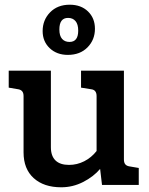

<svg xmlns="http://www.w3.org/2000/svg" viewBox="-20 -785 632 815"><path d="M569 -72V0H413L405 -68Q377 -35 333 -12.5Q289 10 240 10Q166 10 123 -29Q80 -68 80 -138V-377Q80 -390 74.5 -397Q69 -404 58 -406L17 -413V-485H196V-160Q196 -123 215.5 -104Q235 -85 273 -85Q307 -85 337.5 -100.5Q368 -116 390 -144V-377Q390 -403 368 -406L324 -413V-485H506V-108Q506 -95 511.5 -88Q517 -81 528 -79ZM161 -653Q161 -700 192.5 -732.5Q224 -765 276 -765Q324 -765 353.5 -736.5Q383 -708 383 -663Q383 -616 351.5 -584Q320 -552 268 -552Q221 -552 191 -580.5Q161 -609 161 -653ZM312 -655Q312 -682 300.5 -695.5Q289 -709 269 -709Q232 -709 232 -660Q232 -633 243.5 -620Q255 -607 275 -607Q312 -607 312 -655Z"/></svg>

Font: Enriqueta SemiBold
Style: Regular
Weight: 600
Designer: Viviana Monsalve, Gustavo Ibarra
Foundry: 72Puntos
Version: Version 2.000